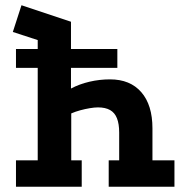

<svg xmlns="http://www.w3.org/2000/svg" viewBox="-20 -713 716 733"><path d="M41 0V-101H124V-454H41V-526H124V-560L29 -591L62 -693L251 -630V-526H428V-454H251V-375Q283 -392 321.5 -401Q360 -410 400 -410Q477 -410 519.5 -361Q562 -312 562 -223V-101H646V0H395V-101H435V-207Q435 -240 426.5 -261.5Q418 -283 400 -293Q382 -303 354 -303Q341 -303 323 -300Q305 -297 286.5 -292Q268 -287 252 -280V-101H292V0Z"/></svg>

Font: Podkova ExtraBold
Style: Regular
Weight: 800
Designer: Ilya Yudin
Foundry: Cyreal (www.cyreal.org)
Version: Version 2.103